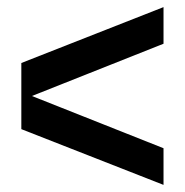

<svg xmlns="http://www.w3.org/2000/svg" viewBox="-20 -519 520 540"><path d="M40 -341.8 439.9 -499V-396L69.8 -249L439.9 -102.1V1L40 -155.8Z"/></svg>

Font: Fivo Sans Modern Med
Style: Regular
Weight: 450
Designer: Alexander Slobzheninov
Foundry: Alexander Slobzheninov
Version: 1.0